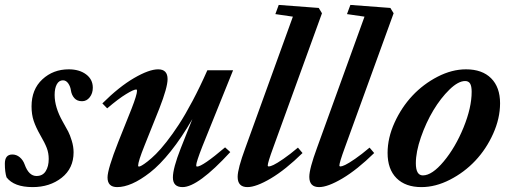

<svg xmlns="http://www.w3.org/2000/svg" viewBox="-45 -745 2051 776"><path d="M86.9 11.2Q11.7 11.2 -18.6 -28.3Q-25.4 -49.8 -25.4 -83.5Q-25.4 -120.6 4.9 -120.6Q21.5 -120.6 34.9 -109.4Q48.3 -98.1 54.7 -80.1Q71.3 -33.7 102.5 -33.7Q127.4 -33.7 139.6 -53Q151.9 -72.3 151.9 -102.5Q151.9 -126.5 144 -147Q136.2 -167.5 117.7 -199.2Q100.1 -230 91.3 -256.1Q82.5 -282.2 82.5 -314.9Q82.5 -383.8 126.2 -424.3Q169.9 -464.8 232.9 -464.8Q275.4 -464.8 302.7 -444.6Q330.1 -424.3 330.1 -390.6Q330.1 -367.7 317.6 -351.8Q305.2 -335.9 286.6 -335.9Q266.6 -335.9 255.6 -348.4Q244.6 -360.8 241.7 -378.9Q239.7 -395 231 -407.7Q222.2 -420.4 209.5 -420.4Q193.4 -420.4 184.6 -404.3Q175.8 -388.2 175.8 -361.3Q175.8 -311.5 208 -254.4Q223.6 -227.1 230.7 -213.4Q237.8 -199.7 245.1 -176Q252.4 -152.3 252.4 -129.4Q252.4 -64.5 204.3 -26.6Q156.2 11.2 86.9 11.2Z M428.7 11.2Q389.6 11.2 389.6 -27.8Q389.6 -61 433.1 -171.4L486.8 -305.7Q508.8 -362.3 508.8 -377.9Q508.8 -383.3 505.4 -383.3Q495.1 -383.3 464.6 -364.7Q434.1 -346.2 388.2 -307.1L368.7 -327.1Q436.5 -394.5 497.1 -429.7Q557.6 -464.8 594.2 -464.8Q632.3 -464.8 632.3 -425.3Q632.3 -391.6 599.1 -306.6L539.1 -156.7Q513.2 -92.3 513.2 -75.2Q513.2 -71.8 517.1 -71.8Q520 -71.8 528.1 -76.2Q536.1 -80.6 551.5 -92.5Q566.9 -104.5 585.2 -122.6Q603.5 -140.6 627.9 -171.6Q652.3 -202.6 677.7 -241.5Q703.1 -280.3 733.4 -337.4Q763.7 -394.5 793 -460.9H897L772.9 -153.3Q748 -89.8 748 -76.7Q748 -71.8 751.5 -71.8Q773.4 -71.8 864.7 -149.4L885.7 -130.4Q755.4 11.2 692.9 11.2Q653.8 11.2 653.8 -27.8Q653.8 -64.9 685.5 -145.5L732.4 -263.7Q689.5 -189 645 -133.5Q600.6 -78.1 561.5 -47.9Q522.5 -17.6 489.5 -3.2Q456.5 11.2 428.7 11.2Z M955.1 11.2Q915.5 11.2 915.5 -30.3Q915.5 -63 946.8 -147.5L1138.7 -677.7L1067.9 -688L1081.5 -725.1L1243.2 -712.9L1256.3 -691.4L1059.1 -147.9Q1037.1 -87.9 1037.1 -76.2Q1037.1 -72.3 1042 -72.3Q1047.4 -72.3 1060.5 -78.4Q1073.7 -84.5 1100.3 -102.8Q1127 -121.1 1159.2 -148.4L1177.7 -126.5Q1108.9 -59.1 1049.6 -23.9Q990.2 11.2 955.1 11.2Z M1244.6 11.2Q1205.1 11.2 1205.1 -30.3Q1205.1 -63 1236.3 -147.5L1428.2 -677.7L1357.4 -688L1371.1 -725.1L1532.7 -712.9L1545.9 -691.4L1348.6 -147.9Q1326.7 -87.9 1326.7 -76.2Q1326.7 -72.3 1331.5 -72.3Q1336.9 -72.3 1350.1 -78.4Q1363.3 -84.5 1389.9 -102.8Q1416.5 -121.1 1448.7 -148.4L1467.3 -126.5Q1398.4 -59.1 1339.1 -23.9Q1279.8 11.2 1244.6 11.2Z M1658.2 11.2Q1593.8 11.2 1557.6 -24.9Q1521.5 -61 1521.5 -127Q1521.5 -187.5 1549.6 -249.3Q1577.6 -311 1621.8 -358.2Q1666 -405.3 1723.9 -435.1Q1781.7 -464.8 1838.4 -464.8Q1903.8 -464.8 1939.9 -428.7Q1976.1 -392.6 1976.1 -327.6Q1976.1 -266.6 1948.2 -204.6Q1920.4 -142.6 1876 -95.5Q1831.5 -48.3 1773.4 -18.6Q1715.3 11.2 1658.2 11.2ZM1664.1 -36.1Q1701.2 -36.1 1748.3 -92.5Q1795.4 -148.9 1828.4 -229.5Q1861.3 -310.1 1861.3 -374Q1861.3 -397 1855 -407.2Q1848.6 -417.5 1835 -417.5Q1807.1 -417.5 1771.7 -383.1Q1736.3 -348.6 1706.5 -299.1Q1676.8 -249.5 1656.2 -190.2Q1635.7 -130.9 1635.7 -85.4Q1635.7 -36.1 1664.1 -36.1Z"/></svg>

Font: Elstob 6pt
Style: Italic
Weight: 700
Italic angle: -20°
Designer: Peter S. Baker
Version: Version 1.015